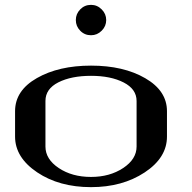

<svg xmlns="http://www.w3.org/2000/svg" viewBox="-20 -770 790 790"><path d="M354.5 -750Q379.9 -750 398.4 -731.4Q417 -712.9 417 -687.5Q417 -662.1 398.4 -643.6Q379.9 -625 354.5 -625Q328.1 -625 310.1 -643.6Q292 -662.1 292 -687.5Q292 -712.9 310.1 -731.4Q328.1 -750 354.5 -750ZM542 -167V-354.5Q542 -403.3 488.8 -430.7Q435.5 -458 354.5 -458Q273.4 -458 220.2 -431.2Q167 -404.3 167 -354.5V-167Q167 -115.2 221.7 -78.6Q276.4 -42 354.5 -42Q431.6 -42 486.8 -78.6Q542 -115.2 542 -167ZM667 -208Q667 -121.1 575.2 -60.5Q483.4 0 354.5 0Q223.6 0 132.8 -61Q42 -122.1 42 -208V-312.5Q42 -397.5 131.8 -448.7Q221.7 -500 354.5 -500Q488.3 -500 577.6 -448.2Q667 -396.5 667 -312.5Z"/></svg>

Font: okolaks
Style: Bold
Weight: 600
Width: 8
Version: Version 000.6.0